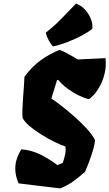

<svg xmlns="http://www.w3.org/2000/svg" viewBox="-20 -1032 605 1062"><path d="M314.5 9.8Q315.9 10.3 292.5 7.6Q269 4.9 233.9 0.7Q198.7 -3.4 163.3 -7.8Q127.9 -12.2 104.5 -15.1Q81.1 -18.1 82.5 -18.1Q66.4 -56.6 64.9 -88.4Q63.5 -120.1 70.3 -144.3Q77.1 -168.5 85.7 -184.1Q94.2 -199.7 97.7 -206.1Q154.8 -201.7 205.3 -176.3Q255.9 -150.9 297.4 -118.7L327.1 -130.9Q334 -149.9 339.6 -174.8Q345.2 -199.7 341.8 -221.7Q319.8 -228.5 284.2 -245.8Q248.5 -263.2 210.7 -286.4Q172.9 -309.6 143.6 -334.5Q114.3 -359.4 105 -380.4Q103 -397 104 -426.3Q105 -455.6 107.4 -489.5Q109.9 -523.4 112.3 -554.9Q114.7 -586.4 115.2 -607.4Q156.2 -663.1 203.9 -697.8Q251.5 -732.4 309.1 -756.3Q325.2 -751 345.5 -740.2Q365.7 -729.5 383.5 -719Q401.4 -708.5 410.6 -703.1L563.5 -710.4Q568.4 -664.1 558.6 -624.8Q548.8 -585.4 532.2 -555.4Q515.6 -525.4 498.3 -506.8Q481 -488.3 470.7 -483.4Q449.2 -488.3 418.7 -502.7Q388.2 -517.1 357.2 -539.3Q326.2 -561.5 302.2 -589.8H295.9L264.2 -487.3Q281.2 -476.1 314.2 -450.9Q347.2 -425.8 385 -392.8Q422.9 -359.9 455.8 -324.7Q488.8 -289.6 505.4 -257.8Q504.4 -234.4 494.1 -200.2Q483.9 -166 471.4 -133.5Q459 -101.1 450.7 -82Q418 -52.7 385.7 -29.5Q353.5 -6.3 314.5 9.8ZM273.4 -775.4Q262.7 -785.2 251 -806.2Q239.3 -827.1 232.9 -851.1Q282.7 -890.1 318.6 -927.5Q354.5 -964.8 400.4 -1012.2Q427.7 -1002.4 449 -980Q470.2 -957.5 481.9 -929.2Q493.7 -900.9 490.7 -872.6Q467.8 -854 429.7 -834Q391.6 -814 349.9 -798.1Q308.1 -782.2 273.4 -775.4Z"/></svg>

Font: Fruktur
Style: Italic
Weight: 400
Italic angle: -8°
Designer: Viktoriya Grabowska, Eben Sorkin
Foundry: Viktoriya Grabowska
Version: Version 1.008; ttfautohint (v1.8.4.7-5d5b)